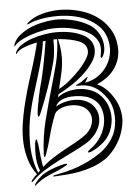

<svg xmlns="http://www.w3.org/2000/svg" viewBox="-54 -774 615 856"><g transform="rotate(-5 253.0 -346.5)"><path d="M64 16Q57 23 55 22Q53 21 55 17.5Q57 14 58 12Q66 3 70.5 -1.5Q75 -6 81 -11Q57 -43 46 -79.5Q35 -116 33 -155Q31 -194 36.5 -234Q42 -274 51 -312Q69 -387 92.5 -458.5Q116 -530 132 -596Q100 -590 74.5 -580Q49 -570 41 -558Q38 -553 35.5 -554Q33 -555 37 -563Q45 -580 66 -593.5Q87 -607 114 -616Q141 -625 172.5 -630Q204 -635 233 -634Q298 -632 341.5 -609Q385 -586 386 -541Q386 -513 366.5 -485Q347 -457 319.5 -432.5Q292 -408 261 -388.5Q230 -369 208 -358L204 -344Q219 -357 244 -365Q269 -373 296.5 -373Q324 -373 350.5 -363.5Q377 -354 397 -333Q424 -303 431.5 -264.5Q439 -226 427 -189Q416 -152 390 -128.5Q364 -105 337 -93Q334 -91 326 -88.5Q318 -86 316 -89Q315 -91 321 -96.5Q327 -102 330 -104Q357 -122 376 -153Q395 -184 399.5 -217.5Q404 -251 392 -282Q380 -313 345 -330Q331 -337 308 -340.5Q285 -344 262 -342.5Q239 -341 219.5 -332Q200 -323 192 -304Q210 -315 233 -321Q256 -327 279.5 -326.5Q303 -326 324 -317.5Q345 -309 359 -292Q376 -271 378.5 -248Q381 -225 373.5 -203Q366 -181 349.5 -162Q333 -143 312 -130Q284 -113 250 -96.5Q216 -80 182 -62.5Q148 -45 117 -25.5Q86 -6 64 16ZM184 -270Q166 -225 154.5 -179.5Q143 -134 129 -96Q124 -83 122 -84Q119 -85 119 -89.5Q119 -94 119 -99Q122 -175 141 -249.5Q160 -324 182 -400Q196 -447 208.5 -496.5Q221 -546 223 -603H206Q207 -576 204.5 -549.5Q202 -523 197 -504Q183 -450 163 -392Q143 -334 121 -282Q120 -280 116.5 -272.5Q113 -265 110 -266Q108 -267 107.5 -275Q107 -283 108 -286Q109 -298 112.5 -316Q116 -334 119.5 -353Q123 -372 127.5 -390Q132 -408 136 -421Q137 -426 141.5 -444Q146 -462 151 -487.5Q156 -513 161.5 -542.5Q167 -572 171 -600Q163 -600 159 -599Q154 -562 144.5 -524Q135 -486 123 -447Q111 -408 99 -369.5Q87 -331 78 -292Q70 -259 66 -223Q62 -187 62 -151.5Q62 -116 68 -82Q74 -48 87 -17L96 -26Q93 -33 90 -43Q87 -53 85 -67Q83 -78 82.5 -95Q82 -112 83 -128Q84 -144 86 -155Q88 -166 92 -166Q93 -166 94.5 -161Q96 -156 97 -149Q98 -142 99 -136Q100 -130 100 -127Q101 -118 102 -107Q103 -96 104.5 -84Q106 -72 107.5 -60.5Q109 -49 112 -41Q135 -62 161 -78.5Q187 -95 212.5 -109Q238 -123 262 -136Q286 -149 304 -162Q335 -183 344 -215.5Q353 -248 333 -274Q320 -291 297.5 -298Q275 -305 251.5 -303.5Q228 -302 209 -293Q190 -284 184 -270ZM343 -423Q345 -422 338.5 -412.5Q332 -403 330 -399Q364 -404 390.5 -423Q417 -442 433 -468.5Q449 -495 453 -526.5Q457 -558 447 -590Q437 -622 414 -644Q391 -666 361 -680Q331 -694 296 -700Q261 -706 226 -705.5Q191 -705 159 -699Q127 -693 103 -682Q98 -680 97.5 -680Q97 -680 96 -681Q95 -684 101 -688Q126 -710 164.5 -721Q203 -732 245.5 -732Q288 -732 331 -720.5Q374 -709 408.5 -685.5Q443 -662 465.5 -625.5Q488 -589 490 -540Q491 -510 482 -485.5Q473 -461 458 -442Q443 -423 423.5 -409.5Q404 -396 383 -387Q416 -372 440 -340.5Q464 -309 474 -278Q486 -237 479.5 -200Q473 -163 457.5 -133Q442 -103 422.5 -81.5Q403 -60 389 -51Q360 -32 330 -21.5Q300 -11 271 -5.5Q242 0 215.5 2Q189 4 168 5Q152 7 152 4Q151 2 157.5 0.5Q164 -1 169 -2Q208 -9 246 -21Q284 -33 323 -53Q342 -63 362.5 -76.5Q383 -90 400.5 -108.5Q418 -127 430.5 -150Q443 -173 447 -201Q452 -236 445.5 -270.5Q439 -305 412 -337Q386 -368 357.5 -379Q329 -390 296 -388Q288 -388 288 -389Q288 -391 299 -396Q310 -401 313 -403Q322 -409 332 -417Q342 -425 343 -423ZM355 -537Q355 -569 321 -583.5Q287 -598 227 -603Q234 -572 236 -546Q238 -520 235.5 -494.5Q233 -469 226.5 -441.5Q220 -414 212 -381Q233 -391 258 -411.5Q283 -432 304.5 -454.5Q326 -477 340.5 -499.5Q355 -522 355 -537ZM217 -690Q251 -692 294.5 -682.5Q338 -673 373 -652Q391 -641 403 -625Q415 -609 421.5 -591.5Q428 -574 429 -556Q430 -538 425 -523Q424 -521 423 -517.5Q422 -514 420 -510.5Q418 -507 416 -504.5Q414 -502 412 -503Q409 -503 409.5 -510Q410 -517 412 -525Q417 -553 407.5 -574Q398 -595 379 -609.5Q360 -624 335 -633Q310 -642 283.5 -647Q257 -652 232 -652.5Q207 -653 189 -651Q164 -648 139.5 -641.5Q115 -635 94 -627Q73 -619 58 -610Q43 -601 37 -593Q31 -585 30 -588Q30 -591 32 -597Q39 -617 58 -633.5Q77 -650 102 -662Q127 -674 157 -681Q187 -688 217 -690ZM168 -16Q135 -3 115.5 7Q96 17 77 33Q75 34 73 37Q71 40 69 39Q67 38 69 33.5Q71 29 73 27Q83 13 99 -0.5Q115 -14 144 -26Q154 -30 166.5 -34.5Q179 -39 190.5 -42Q202 -45 209.5 -46Q217 -47 219 -44Q220 -42 213 -38Q206 -34 197 -29.5Q188 -25 179.5 -21Q171 -17 168 -16Z"/></g></svg>

Font: mr_AkronimG
Style: Regular
Weight: 400
Version: Version 1.002 April 14, 2020